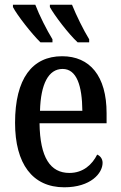

<svg xmlns="http://www.w3.org/2000/svg" viewBox="-20 -786 513 816"><path d="M310 -606H359V-619C335 -658 304 -721 286 -766H192V-756C211 -721 271 -642 310 -606ZM152 -606H203V-619C179 -658 147 -721 130 -766H35V-756C53 -721 115 -642 152 -606ZM253 10C366 10 416 -50 416 -94C416 -112 405 -124 393 -129C372 -87 334 -51 275 -51C194 -51 150 -116 148 -262H433V-305C433 -463 362 -547 244 -547C117 -547 44 -452 44 -264C44 -90 118 10 253 10ZM330 -315H150C153 -429 186 -493 246 -493C306 -493 329 -422 330 -315Z"/></svg>

Font: Noto Serif Condensed Medium
Style: Regular
Weight: 500
Width: 3
Designer: Monotype Design Team
Foundry: Monotype Imaging Inc.
Version: Version 2.015